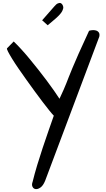

<svg xmlns="http://www.w3.org/2000/svg" viewBox="-20 -782 726 1319"><path d="M290 460Q276.4 493.2 258.3 505.9Q240.2 518.6 225.6 517.1Q210.9 515.6 203.6 501.5Q196.3 487.3 204.1 466.8Q217.8 411.1 235.8 351.6Q253.9 292 273.4 233.4Q293 174.8 312.5 118.7Q332 62.5 349.6 12.7Q338.9 2 318.8 -22.9Q298.8 -47.9 273.4 -81.1Q248 -114.3 219.2 -153.8Q190.4 -193.4 162.1 -232.9Q133.8 -272.5 107.9 -310.1Q82 -347.7 63.5 -377.9Q44.9 -408.2 35.2 -427.2Q25.4 -446.3 28.3 -450.2L74.2 -497.1Q96.7 -475.6 125 -444.8Q153.3 -414.1 182.6 -378.4Q211.9 -342.8 242.2 -304.7Q272.5 -266.6 299.8 -230Q327.1 -193.4 350.1 -160.6Q373 -127.9 388.7 -103.5Q407.2 -143.6 417.5 -166.5Q427.7 -189.5 435.5 -209.5Q443.4 -229.5 452.1 -252Q460.9 -274.4 477.1 -313.5Q493.2 -352.5 520 -413.1Q546.9 -473.6 591.8 -570.3Q598.6 -573.2 612.3 -574.7Q626 -576.2 638.7 -572.8Q651.4 -569.3 658.7 -559.1Q666 -548.8 662.1 -530.3L290 460ZM353.5 -738.3Q366.2 -753.9 377.9 -758.8Q389.6 -763.7 397.5 -760.3Q405.3 -756.8 410.2 -747.6Q415 -738.3 415 -727.5Q412.1 -715.8 407.7 -706.5Q403.3 -697.3 392.6 -684.6Q381.8 -671.9 361.3 -653.8Q340.8 -635.7 307.6 -608.4L269.5 -642.6Z"/></svg>

Font: Architects Daughter-petzku
Style: Regular
Weight: 400
Designer: Kimberly Geswein
Foundry: Kimberly Geswein
Version: Version 1.000 2010 initial release